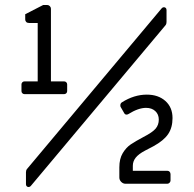

<svg xmlns="http://www.w3.org/2000/svg" viewBox="-20 -736 776 769"><path d="M66 -371V-398Q66 -403 69.5 -406.5Q73 -410 78 -410H131V-644H96Q89 -644 85 -648Q81 -652 81 -658V-679L153 -716H169Q175 -716 179.5 -711.5Q184 -707 184 -701V-410H237Q242 -410 245.5 -406.5Q249 -403 249 -398V-371Q249 -366 245.5 -362.5Q242 -359 237 -359H78Q73 -359 69.5 -362.5Q66 -366 66 -371ZM84 2V-46Q84 -54 88 -59L627 -702Q631 -707 637 -707Q641 -707 644 -704Q647 -701 647 -696V-648Q647 -640 643 -635L104 8Q100 13 94 13Q90 13 87 10Q84 7 84 2ZM458 -25V-66Q458 -100 471.5 -122.5Q485 -145 503.5 -157.5Q522 -170 554 -187Q591 -206 603.5 -221Q616 -236 616 -257Q616 -278 602 -291Q588 -304 565 -304Q534 -304 494 -279Q490 -277 487 -277Q481 -277 478 -282L463 -308Q462 -310 462 -314Q462 -322 468 -326Q517 -357 568 -357Q614 -357 642.5 -331.5Q671 -306 671 -263Q671 -225 653.5 -199Q636 -173 594 -150Q586 -146 560.5 -132.5Q535 -119 523.5 -104.5Q512 -90 512 -72V-52H650Q656 -52 659.5 -48Q663 -44 663 -38V-13Q663 -8 659 -4Q655 0 650 0H483Q473 0 465.5 -7.5Q458 -15 458 -25Z"/></svg>

Font: Miriam Libre
Style: Regular
Weight: 400
Designer: Michal Sahar
Foundry: Hagilda
Version: Version 1.001